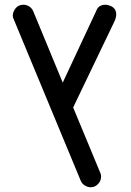

<svg xmlns="http://www.w3.org/2000/svg" viewBox="-20 -600 554 811"><path d="M471 -538Q471 -530 466 -515L289 -146L404 131Q407 137 407 146Q407 164 394 177.5Q381 191 363 191Q350 191 337.5 183Q325 175 320 161L37 -521Q34 -526 34 -534Q34 -547 42 -559.5Q50 -572 62 -577Q70 -580 79 -580Q93 -580 104.5 -572Q116 -564 121 -551L245 -251L387 -555Q396 -580 426 -580Q434 -580 447 -575Q471 -565 471 -538Z"/></svg>

Font: 寒蝉全圆体
Style: Regular
Weight: 400
Designer: Warren2060
      Designed by Motoya company      

      [Varela Round]
      Joe Prince(Latin component); Avraham Cornf
Foundry: ChillType
Version: Version 3.200